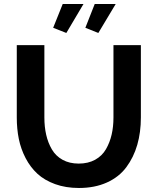

<svg xmlns="http://www.w3.org/2000/svg" viewBox="-20 -936 790 961"><path d="M312 -771 246.1 -796.9 293.9 -916H397.9ZM472.2 -771 407.2 -796.9 454.1 -916H559.1ZM375 4.9Q309.1 4.9 255.9 -14.4Q202.6 -33.7 167.2 -66.4Q131.8 -99.1 108.2 -144.5Q84.5 -189.9 74.2 -240.5Q64 -291 64 -348.1V-710H202.1V-348.1Q202.1 -301.3 211.2 -261.5Q220.2 -221.7 239.5 -188.5Q258.8 -155.3 293.2 -136.2Q327.6 -117.2 374 -117.2Q421.4 -117.2 456.3 -136.5Q491.2 -155.8 510.5 -189.5Q529.8 -223.1 538.8 -262.5Q547.9 -301.8 547.9 -348.1V-710H685.1V-348.1Q685.1 -273.4 667 -210.9Q648.9 -148.4 612.5 -99.4Q576.2 -50.3 515.4 -22.7Q454.6 4.9 375 4.9Z"/></svg>

Font: Rawline
Style: Bold
Weight: 700
Designer: Matt McInerney, Pablo Impallari, Rodrigo Fuenzalida
Foundry: Matt McInerney, Pablo Impallari, Rodrigo Fuenzalida
Version: Version 4.020;PS 004.020;hotconv 1.0.88;makeotf.lib2.5.64775